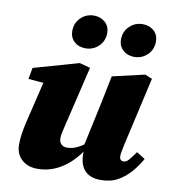

<svg xmlns="http://www.w3.org/2000/svg" viewBox="-85 -825 827 916"><g transform="rotate(10 328.5 -367.5)"><path d="M157 16Q123 16 99 2.5Q75 -11 63 -33Q51 -55 51 -82Q51 -110 55 -135.5Q59 -161 64 -184L121 -421L164 -389L41 -399L51 -454L269 -516L321 -502L251 -208Q248 -195 245.5 -184.5Q243 -174 241.5 -165.5Q240 -157 240 -148Q240 -129 250.5 -118.5Q261 -108 278 -108Q294 -108 310.5 -113Q327 -118 345 -129Q363 -140 383 -156L393 -108H364Q337 -69 305 -41.5Q273 -14 236 1Q199 16 157 16ZM463 16Q412 16 386 -12Q360 -40 360 -94Q360 -102 361 -109Q362 -116 363 -123H355L402 -342Q409 -377 416 -410.5Q423 -444 430 -480L586 -516L621 -502L545 -167Q542 -150 539 -136.5Q536 -123 536 -113Q536 -102 541 -96Q546 -90 556 -90Q569 -90 580.5 -103.5Q592 -117 612 -145L653 -119Q635 -86 608.5 -55Q582 -24 547 -4Q512 16 463 16ZM283 -590Q250 -590 228.5 -609.5Q207 -629 207 -661Q207 -700 233.5 -725.5Q260 -751 297 -751Q329 -751 351 -731.5Q373 -712 373 -680Q373 -641 346.5 -615.5Q320 -590 283 -590ZM519 -590Q487 -590 465 -609.5Q443 -629 443 -661Q443 -700 469.5 -725.5Q496 -751 533 -751Q566 -751 587.5 -731.5Q609 -712 609 -680Q609 -641 582.5 -615.5Q556 -590 519 -590Z"/></g></svg>

Font: Source Serif 4 Black
Style: Italic
Weight: 900
Italic angle: -12°
Designer: Frank Grießhammer
Foundry: Adobe Systems Incorporated
Version: Version 4.004;hotconv 1.0.116;makeotfexe 2.5.65601